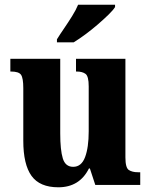

<svg xmlns="http://www.w3.org/2000/svg" viewBox="-20 -786 639 816"><path d="M228 10Q149 10 114 -38.5Q79 -87 79 -188V-411Q79 -454 69.5 -468Q60 -482 27 -482H24V-536H236V-219Q236 -148 247 -112.5Q258 -77 291 -77Q326 -77 341.5 -118Q357 -159 357 -228V-419Q357 -462 343.5 -472Q330 -482 306 -482H303V-536H513V-117Q513 -73 527.5 -63.5Q542 -54 566 -54H576V0H385L362 -70H358Q318 10 228 10ZM222 -619Q235 -640 252.5 -665.5Q270 -691 286.5 -717.5Q303 -744 312 -766H469V-756Q461 -743 441 -723.5Q421 -704 395.5 -682Q370 -660 343 -640Q316 -620 293 -606H222Z"/></svg>

Font: Noto Serif Lao Condensed ExtraBold
Style: Regular
Weight: 800
Width: 3
Designer: Monotype Design Team
Foundry: Monotype Imaging Inc.
Version: Version 2.003; ttfautohint (v1.8.4.7-5d5b)